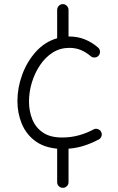

<svg xmlns="http://www.w3.org/2000/svg" viewBox="-20 -690 563 915"><path d="M279.3 205.1Q268.1 205.1 260.3 197.3Q252.4 189.5 252.4 178.2V18.6Q186.5 12.2 144.8 -20.3Q103 -52.7 83 -102.3Q63 -151.9 63 -208.5Q63 -271.5 85.7 -333.7Q108.4 -396 150.9 -443.4Q193.4 -490.7 252.4 -507.8V-642.6Q252.4 -653.8 260.3 -662.1Q268.1 -670.4 279.3 -670.4Q290.5 -670.4 298.6 -662.1Q306.6 -653.8 306.6 -642.6V-516.1Q308.1 -516.1 309.6 -516.1Q350.1 -516.1 384.5 -502.2Q418.9 -488.3 447.3 -463.4Q455.6 -456.5 456.5 -445.1Q457.5 -433.6 450.2 -425.3Q443.4 -417 431.9 -416Q420.4 -415 412.1 -422.4Q390.6 -440.9 365.7 -451.4Q340.8 -461.9 310.5 -461.9Q266.6 -461.9 231.2 -439.5Q195.8 -417 170.7 -379.4Q145.5 -341.8 131.8 -296.6Q118.2 -251.5 118.2 -206.1Q118.2 -160.6 133.8 -121.6Q149.4 -82.5 184.1 -58.6Q218.8 -34.7 275.9 -34.7Q319.3 -34.7 357.7 -45.7Q396 -56.6 428.7 -74.7Q439 -78.6 449.5 -73.5Q460 -68.4 463.4 -58.1Q467.3 -47.4 462.2 -37.4Q457 -27.3 446.8 -23.4Q414.1 -6.3 379.9 4.6Q345.7 15.6 306.6 18.6V178.2Q306.6 189.5 298.6 197.3Q290.5 205.1 279.3 205.1Z"/></svg>

Font: Mikhak-FD Light
Style: Regular
Weight: 300
Designer: Amin Abedi
Version: Version 3.2